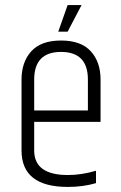

<svg xmlns="http://www.w3.org/2000/svg" viewBox="-20 -733 477 758"><path d="M65 -139V-419Q65 -488 103.5 -530.5Q142 -573 221 -573Q300 -573 338.5 -530.5Q377 -488 377 -419V-252H115V-139Q115 -42 248 -42Q302 -42 359 -59V-10Q308 5 248 5Q65 5 65 -139ZM115 -297H327V-419Q327 -528 221 -528Q115 -528 115 -419ZM302 -713 247 -608H210L247 -713Z"/></svg>

Font: Khand Light
Style: Regular
Weight: 300
Designer: Devanagari: Sanchit Sawaria, Jyotish Sonowal; Latin: Satya Rajpurohit
Foundry: Indian Type Foundry
Version: Version 1.101;PS 1.0;hotconv 1.0.78;makeotf.lib2.5.61930; tt